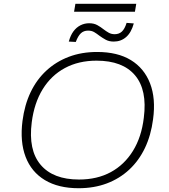

<svg xmlns="http://www.w3.org/2000/svg" viewBox="-20 -988 894 1016"><path d="M396 8Q289 8 217.5 -35Q146 -78 115.5 -158Q85 -238 99 -348Q110 -433 142 -500Q174 -567 225.5 -614.5Q277 -662 344.5 -687.5Q412 -713 494 -713Q602 -713 672.5 -670Q743 -627 774 -547Q805 -467 790 -357Q779 -272 747 -205Q715 -138 664 -90.5Q613 -43 545.5 -17.5Q478 8 396 8ZM398 -38Q494 -38 566 -77Q638 -116 683.5 -189.5Q729 -263 741 -365Q760 -512 694.5 -589.5Q629 -667 491 -667Q396 -667 323.5 -628Q251 -589 206 -516Q161 -443 148 -341Q129 -194 195 -116Q261 -38 398 -38ZM372 -926 379 -968H701L694 -926ZM582 -768Q557 -768 539 -778Q521 -788 506 -799Q492 -810 478.5 -818Q465 -826 446 -826Q423 -826 408 -812Q393 -798 381 -766L344 -768Q353 -801 368.5 -822Q384 -843 405.5 -854Q427 -865 452 -865Q477 -865 495 -855Q513 -845 528 -833Q541 -823 555 -815Q569 -807 587 -807Q610 -807 625 -821Q640 -835 650 -867L688 -864Q675 -816 647.5 -792Q620 -768 582 -768Z"/></svg>

Font: Nunito Sans 10pt SemiExpanded ExtraLight
Style: Italic
Weight: 250
Width: 6
Italic angle: -9°
Designer: Vernon Adams
Foundry: Vernon Adams
Version: Version 3.101;gftools[0.9.27]